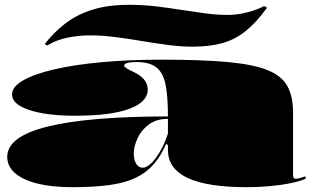

<svg xmlns="http://www.w3.org/2000/svg" viewBox="-20 -763 1295 798"><path d="M653 -515Q821 -515 928 -505Q1035 -495 1093.5 -471Q1152 -447 1175 -404Q1198 -361 1198 -295V-35Q1198 -28 1200.5 -24Q1203 -20 1209 -20Q1215 -20 1225 -22.5Q1235 -25 1250 -30V-20Q1228 -10 1189.5 -2Q1151 6 1103.5 10.5Q1056 15 1007 15Q841 15 759.5 -23.5Q678 -62 678 -140Q678 -142 678 -143.5Q678 -145 678 -149Q678 -153 678 -159L671 -166Q649 -115 618.5 -80Q588 -45 544 -24Q500 -3 435.5 6Q371 15 281 15Q196 15 135.5 0Q75 -15 42.5 -43.5Q10 -72 10 -111Q10 -196 180 -237.5Q350 -279 678 -279Q678 -360 668.5 -409.5Q659 -459 631 -482Q603 -505 549 -505Q532 -505 520 -503.5Q508 -502 502 -498.5Q496 -495 496 -490Q496 -486 505.5 -479.5Q515 -473 539 -462Q594 -435 594 -391Q594 -339 517 -310.5Q440 -282 293 -282Q172 -282 101 -306Q30 -330 30 -370Q30 -402 75.5 -428.5Q121 -455 204.5 -474.5Q288 -494 402 -504.5Q516 -515 653 -515ZM678 -269Q630 -269 598.5 -245.5Q567 -222 551.5 -188Q536 -154 536 -124Q536 -108 540.5 -94.5Q545 -81 553.5 -73.5Q562 -66 574 -66Q585 -66 599 -76.5Q613 -87 627 -105.5Q641 -124 654.5 -150.5Q668 -177 678 -208ZM779 -569Q733 -569 679.5 -576Q626 -583 569.5 -592.5Q513 -602 458 -609Q403 -616 355 -616Q310 -616 263 -607Q216 -598 176 -574L166 -580Q204 -629 251.5 -665.5Q299 -702 363.5 -722.5Q428 -743 516 -743Q575 -743 629 -736.5Q683 -730 733.5 -722Q784 -714 832.5 -707.5Q881 -701 927 -701Q967 -701 1009 -712Q1051 -723 1078 -738L1090 -731Q1045 -669 1000.5 -633.5Q956 -598 903 -583.5Q850 -569 779 -569Z"/></svg>

Font: Kalnia Expanded
Style: Bold
Weight: 700
Width: 7
Designer: Frida Medrano
Foundry: Frida Medrano
Version: Version 1.105